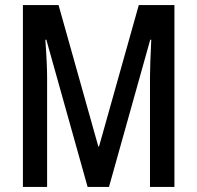

<svg xmlns="http://www.w3.org/2000/svg" viewBox="-20 -734 774 754"><path d="M324 0H408L570 -578H574C571 -512 569 -464 569 -430V0H665V-714H525L369 -159H366L210 -714H70V0H165V-431C165 -461 163 -511 158 -578H162Z"/></svg>

Font: Noto Sans Lao ExtraCondensed Medium
Style: Regular
Weight: 500
Width: 2
Designer: Monotype Design Team
Foundry: Monotype Imaging Inc.
Version: Version 2.003